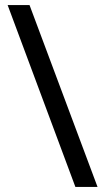

<svg xmlns="http://www.w3.org/2000/svg" viewBox="-20 -734 412 754"><path d="M96 -714 363 0H276L10 -714Z"/></svg>

Font: binaryv115
Style: Book
Weight: 400
Designer: Jelle Bosma - Monotype Design Team
Foundry: Monotype Imaging Inc.
Version: Version 2.003